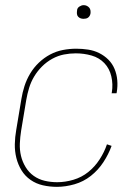

<svg xmlns="http://www.w3.org/2000/svg" viewBox="-20 -717 540 745"><path d="M201 8Q173 8 146.5 2Q120 -4 98.5 -19Q77 -34 63.5 -56Q50 -78 43.5 -104Q37 -130 37.5 -157.5Q38 -185 43 -213L63 -333Q67 -358 75 -383Q83 -408 97 -431.5Q111 -455 131 -474Q151 -493 174.5 -505.5Q198 -518 224 -523Q250 -528 276 -528Q299 -528 322 -524.5Q345 -521 365 -511Q385 -501 400.5 -485.5Q416 -470 424.5 -449.5Q433 -429 435 -406Q437 -383 433 -359L432 -355H413L414 -359Q419 -390 412 -420.5Q405 -451 385 -472Q365 -493 335.5 -501.5Q306 -510 274 -510Q251 -510 228 -505.5Q205 -501 183 -489Q161 -477 143 -459Q125 -441 112.5 -420Q100 -399 93 -376Q86 -353 82 -330L62 -210Q58 -185 57 -160Q56 -135 61.5 -112Q67 -89 79.5 -68.5Q92 -48 111 -34.5Q130 -21 153.5 -15.5Q177 -10 202 -10Q233 -10 265 -19.5Q297 -29 322.5 -49.5Q348 -70 366.5 -98.5Q385 -127 395 -157L413 -151Q401 -118 381 -87.5Q361 -57 332.5 -34.5Q304 -12 269 -2Q234 8 201 8ZM304 -644Q298 -644 292.5 -646Q287 -648 283 -652.5Q279 -657 278.5 -663.5Q278 -670 279 -676Q279 -681 281.5 -685Q284 -689 288 -691.5Q292 -694 296 -695.5Q300 -697 305 -697Q311 -697 316.5 -694.5Q322 -692 326 -687.5Q330 -683 331 -676.5Q332 -670 331 -664Q330 -659 327.5 -655Q325 -651 321.5 -648.5Q318 -646 313.5 -645Q309 -644 304 -644Z"/></svg>

Font: Iosevka Thin
Style: Italic
Weight: 100
Italic angle: -9°
Monospace: yes
Designer: Belleve Invis
Foundry: Belleve Invis
Version: Version 32.5.0; ttfautohint (v1.8.4)